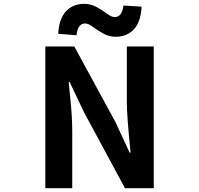

<svg xmlns="http://www.w3.org/2000/svg" viewBox="-20 -983 1040 1003"><path d="M216.8 0V-740.2H368.2L583 -345.7L657.2 -185.5H662.1Q642.6 -378.9 642.6 -445.3V-740.2H783.2V0H632.8L418.9 -396.5L343.8 -554.7H338.9Q339.8 -541 346.2 -479Q352.5 -417 355 -376Q357.4 -335 357.4 -296.9V0ZM584 -791Q548.8 -791 518.1 -808.6Q487.3 -826.2 464.4 -843.3Q441.4 -860.4 424.8 -860.4Q385.7 -860.4 379.9 -798.8L284.2 -806.6Q288.1 -883.8 324.2 -923.3Q360.4 -962.9 419.9 -962.9Q455.1 -962.9 486.3 -945.3Q517.6 -927.7 540.5 -910.6Q563.5 -893.6 579.1 -893.6Q617.2 -893.6 625 -954.1L719.7 -948.2Q715.8 -869.1 679.7 -830.1Q643.6 -791 584 -791Z"/></svg>

Font: GenEi Gothic M Regular
Style: Bold
Weight: 700
Designer: o_tamon (Modified); [Source Han Sans]
Ryoko NISHIZUKA  (kana & ideographs); Paul D. Hunt (Latin, Greek & Cyrillic); Wenl
Version: Version 1.1a;Original Version 1.004